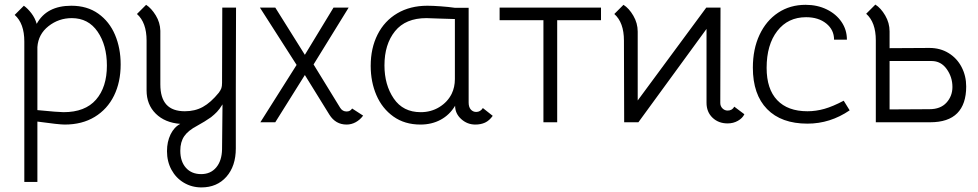

<svg xmlns="http://www.w3.org/2000/svg" viewBox="-20 -533 4265 837"><path d="M506 -252Q506 -175 477 -116Q448 -57 393 -23.5Q338 10 262 10Q237 10 143 -3V260H86V-352Q86 -431 44 -468L84 -508Q101 -496 117 -475Q133 -454 140 -429Q183 -508 291 -508Q360 -508 408.5 -473.5Q457 -439 481.5 -381Q506 -323 506 -252ZM446 -247Q446 -336 405.5 -395Q365 -454 293 -454Q236 -454 191.5 -419Q147 -384 143 -328V-53Q235 -44 257 -44Q351 -44 398.5 -98.5Q446 -153 446 -247Z M1009 -500 1008 -138V114Q1008 191 967 237.5Q926 284 858 284Q816 284 781.5 263.5Q747 243 727.5 207Q708 171 708 126Q708 85 723.5 53Q739 21 766 7Q699 2 659 -37.5Q619 -77 619 -139V-356Q619 -435 577 -472L617 -512Q640 -497 659 -466Q678 -435 679 -399V-165Q679 -106 705.5 -77Q732 -48 786 -48Q830 -48 864.5 -67Q899 -86 934 -129Q942 -140 945 -148.5Q948 -157 948 -172L949 -500ZM950 -78Q937 -57 926 -45.5Q915 -34 900 -22Q873 -3 840 15Q800 36 783 61Q766 86 766 124Q766 171 790.5 198.5Q815 226 857 226Q898 226 922.5 197Q947 168 948 118Z M1309 -294 1434 -500H1500L1347 -252L1463 -63Q1473 -47 1491 -47Q1507 -47 1515 -60L1563 -29Q1550 -11 1531 -0.5Q1512 10 1491 10Q1443 10 1416 -33L1309 -206L1180 0H1115L1273 -250L1113 -500H1180Z M1596 -246Q1596 -323 1626 -382.5Q1656 -442 1712 -475Q1768 -508 1843 -508Q1866 -508 1901 -505.5Q1936 -503 1963 -499H2023V-86Q2023 -66 2032.5 -55.5Q2042 -45 2056 -45Q2074 -45 2085 -62L2128 -28Q2113 -7 2094.5 1.5Q2076 10 2052 10Q2017 10 1990.5 -14Q1964 -38 1964 -72Q1940 -32 1901 -11Q1862 10 1813 10Q1744 10 1695 -25Q1646 -60 1621 -118Q1596 -176 1596 -246ZM1949 -124Q1963 -153 1963 -188V-450L1897 -452L1839 -454Q1748 -454 1702 -397Q1656 -340 1656 -248Q1656 -163 1696.5 -103.5Q1737 -44 1814 -44Q1859 -44 1895 -66Q1931 -88 1949 -124Z M2349 -445H2158V-500H2600V-445H2409V0H2349Z M3059 -500H3121L3120 -84Q3120 -70 3129.5 -60.5Q3139 -51 3152 -51Q3172 -51 3181 -68L3225 -35Q3217 -18 3197 -6.5Q3177 5 3152 5Q3112 5 3086 -20Q3060 -45 3060 -85V-407L2763 0H2701L2700 -356Q2700 -435 2658 -472L2698 -512Q2722 -497 2741 -464.5Q2760 -432 2760 -395V-95Z M3262 -238Q3262 -319 3291 -381Q3320 -443 3372 -477.5Q3424 -512 3492 -512Q3543 -512 3584 -492Q3625 -472 3648.5 -437.5Q3672 -403 3672 -360H3616Q3616 -403 3582 -430.5Q3548 -458 3494 -458Q3415 -458 3368.5 -398Q3322 -338 3322 -237Q3322 -145 3368 -96.5Q3414 -48 3500 -48Q3537 -48 3574 -58.5Q3611 -69 3658 -94L3684 -52Q3599 6 3500 6Q3386 6 3324 -57.5Q3262 -121 3262 -238Z M3798 -357Q3798 -436 3756 -473L3796 -513Q3820 -498 3839 -465.5Q3858 -433 3858 -396V-323L4032 -324Q4079 -324 4115.5 -301.5Q4152 -279 4172 -240.5Q4192 -202 4192 -156Q4192 -79 4153 -39.5Q4114 0 4035 0H3798ZM4132 -154Q4132 -197 4107 -232Q4082 -267 4041 -267H3858V-56L4032 -57Q4080 -57 4106 -85.5Q4132 -114 4132 -154Z"/></svg>

Font: Bellota
Style: Regular
Weight: 400
Designer: Kemie Guaida
Foundry: Kemie Guaida
Version: Version 4.001